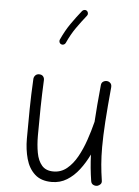

<svg xmlns="http://www.w3.org/2000/svg" viewBox="-59 -909 708 981"><g transform="rotate(5 294.5 -418.0)"><path d="M504.4 -481.9Q494.6 -377.4 489.7 -303.5Q484.9 -229.5 484.9 -172.9Q484.9 -125 488.3 -84.7Q491.7 -44.4 498 -3.9Q500.5 8.3 493.9 15.9Q487.3 23.4 478 25.9Q467.3 28.3 456.8 23.2Q446.3 18.1 444.3 4.4Q439 -28.8 435.8 -61.8Q432.6 -94.7 431.2 -130.4Q410.6 -87.4 383.3 -51.8Q356 -16.1 321.3 5.4Q286.6 26.9 243.7 26.9Q188.5 26.9 156.5 -2.4Q124.5 -31.7 111.3 -79.6Q98.1 -127.4 98.1 -182.6Q98.1 -258.3 99.1 -333Q100.1 -407.7 104.5 -489.3Q105 -499.5 112.3 -507.6Q119.6 -515.6 131.8 -515.6Q145.5 -515.6 152.3 -507.6Q159.2 -499.5 158.7 -488.3Q155.3 -415 154.1 -348.6Q152.8 -282.2 152.8 -203.6Q152.8 -155.3 160.2 -115.2Q167.5 -75.2 188 -51.3Q208.5 -27.3 247.6 -27.3Q286.6 -27.3 316.4 -51.8Q346.2 -76.2 368.4 -116Q390.6 -155.8 406.7 -202.9Q422.9 -250 434.1 -294.9Q434.6 -296.9 435.1 -298.3Q437.5 -338.4 441.4 -385.3Q445.3 -432.1 450.7 -487.3Q451.7 -500.5 460.9 -506.3Q470.2 -512.2 481 -511.2Q490.7 -510.3 498 -502.9Q505.4 -495.6 504.4 -481.9ZM346.7 -859.9Q352.1 -855.5 353 -848.1Q354 -840.8 349.6 -835.4Q322.3 -801.3 298.1 -766.8Q273.9 -732.4 253.4 -687Q250.5 -680.7 243.7 -678Q236.8 -675.3 230.5 -678.2Q224.1 -680.7 221.4 -687.7Q218.8 -694.8 221.7 -701.2Q243.7 -749.5 269.3 -786.1Q294.9 -822.8 322.3 -856.9Q326.7 -862.3 334.2 -863.3Q341.8 -864.3 346.7 -859.9Z"/></g></svg>

Font: Mikhak Light
Style: Regular
Weight: 300
Designer: Amin Abedi
Version: Version 3.3